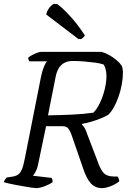

<svg xmlns="http://www.w3.org/2000/svg" viewBox="-29 -972 670 992"><path d="M157 0Q151 0 135 -2.5Q119 -5 98 -8.5Q77 -12 55.5 -16Q34 -20 16.5 -24Q-1 -28 -9 -31Q-7 -39 -2 -46Q3 -53 5 -55L33 -59Q53 -62 64.5 -70Q76 -78 84 -96.5Q92 -115 99 -152L183 -576Q190 -609 199 -630Q208 -651 215 -655H123Q120 -659 118.5 -663.5Q117 -668 117 -674Q123 -680 136 -687Q149 -694 162.5 -699Q176 -704 182 -704H496Q517 -698 537 -686.5Q557 -675 573.5 -661Q590 -647 600 -632Q603 -625 604.5 -615.5Q606 -606 606 -595Q606 -567 600 -534.5Q594 -502 583 -471Q572 -440 558 -415.5Q544 -391 529 -378Q515 -370 492 -360.5Q469 -351 443.5 -343.5Q418 -336 395 -332V-328Q404 -318 409.5 -308.5Q415 -299 422 -278L477 -134Q490 -96 507 -78Q524 -60 560 -60H578Q583 -54 585 -47.5Q587 -41 587 -35Q567 -19 541.5 -9.5Q516 0 498 0Q463 0 440 -25Q417 -50 398 -109L340 -277Q333 -296 324 -308Q315 -320 292 -320H209L169 -128Q165 -105 156.5 -88Q148 -71 141 -64L237 -53Q239 -52 241 -45Q243 -38 243 -31Q226 -19 201 -9.5Q176 0 157 0ZM219 -376Q285 -377 346 -380Q407 -383 454 -390Q473 -410 488 -442Q503 -474 512 -510.5Q521 -547 521 -579Q521 -598 517 -613.5Q513 -629 506 -639Q488 -645 461.5 -648.5Q435 -652 405 -654.5Q375 -657 346 -657Q322 -657 304 -647.5Q286 -638 275 -620Q264 -602 259 -578ZM387 -769 219 -897Q220 -911 228.5 -923.5Q237 -936 247 -944Q257 -952 261 -952Q268 -952 290.5 -932Q313 -912 344.5 -876Q376 -840 409 -790Q408 -784 400.5 -777.5Q393 -771 387 -769ZM378 -769 210 -897Q212 -910 219.5 -922.5Q227 -935 236.5 -943.5Q246 -952 253 -952Q260 -952 281.5 -931.5Q303 -911 334.5 -874.5Q366 -838 400 -790Q399 -787 392.5 -779.5Q386 -772 378 -769Z"/></svg>

Font: Texturina Medium 12pt Light
Style: Italic
Weight: 300
Italic angle: -11°
Version: Version 1.002